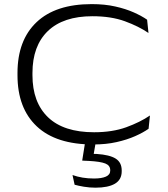

<svg xmlns="http://www.w3.org/2000/svg" viewBox="-20 -672 795 911"><path d="M422 13.5Q246 13.5 154.5 -72.5Q63 -158.5 63 -315.5V-325.5Q63 -481 153.5 -566.8Q244 -652.5 415 -652.5Q477 -652.5 527 -641.2Q577 -630 615 -613Q653 -596 678 -578.5L684.5 -515.5Q638.5 -547 573 -571Q507.5 -595 418.5 -595Q280.5 -595 207.2 -524.8Q134 -454.5 134 -325.5V-315.5Q134 -186.5 208 -115.5Q282 -44.5 426.5 -44.5Q513 -44.5 578.8 -68.2Q644.5 -92 691.5 -124L685 -61Q659.5 -43 621.2 -26Q583 -9 533.2 2.2Q483.5 13.5 422 13.5ZM435.5 -4 421 79.5 399 58Q409 58 419 58Q429 58 439 58.5Q500 62.5 528.8 80.5Q557.5 98.5 557.5 137V140.5Q557.5 180.5 525.5 199.5Q493.5 218.5 433 218.5Q405 218.5 378.2 214Q351.5 209.5 334 204.5L324 158.5Q346.5 166.5 372 170.8Q397.5 175 426 175Q462 175 482.5 166Q503 157 503 137.5V135.5Q503 113 479.8 103.8Q456.5 94.5 401.5 91.5Q392 91 384.8 90.8Q377.5 90.5 370 90L385 -4Z"/></svg>

Font: Anek Latin Expanded Light
Style: Regular
Weight: 300
Width: 7
Designer: Yesha Goshar
Foundry: Ek Type
Version: Version 1.003